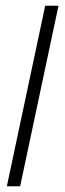

<svg xmlns="http://www.w3.org/2000/svg" viewBox="-20 -650 228 670"><path d="M50.3 0H3.9L137.7 -629.9H184.1Z"/></svg>

Font: Open Sans Hebrew Condensed Light
Style: Italic
Weight: 300
Width: 3
Italic angle: -12°
Foundry: Ascender Corporation, Yanek Iontef
Version: Version 2.001;PS 002.001;hotconv 1.0.70;makeotf.lib2.5.58329